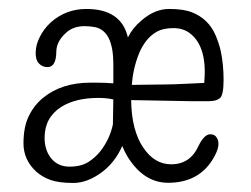

<svg xmlns="http://www.w3.org/2000/svg" viewBox="-20 -400 563 431"><path d="M279.3 -209.5 351.1 -210.4Q367.7 -210.4 407.2 -212.4Q426.3 -213.4 438.5 -213.9Q445.8 -293.5 407.7 -324.2Q392.1 -336.9 369.4 -336.9Q346.7 -336.9 332.5 -329.1Q318.4 -321.3 308.3 -308.3Q298.3 -295.4 291.7 -279.1Q285.2 -262.7 281.2 -245.1Q277.3 -228 275.9 -209.5ZM234.4 -176.8Q219.7 -180.2 201.2 -180.2Q175.8 -180.2 155 -175.3Q134.3 -170.4 117.7 -160.2Q80.1 -136.2 80.1 -90.8Q80.1 -62.5 95.2 -44.2Q110.4 -25.9 136 -25.9Q161.6 -25.9 178 -36.1Q194.3 -46.4 206.1 -61.5Q226.6 -88.4 233.4 -120.6ZM267.1 -315.9Q277.3 -336.9 296.9 -353.5Q327.1 -379.9 359.6 -379.9Q392.1 -379.9 411.1 -372.3Q430.2 -364.7 443.1 -351.8Q456.1 -338.9 463.6 -321.5Q471.2 -304.2 475.6 -285.2Q481.9 -254.9 481.9 -220.9Q481.9 -187 473.9 -179.9Q465.8 -172.9 449.7 -172.9H405.8L274.4 -175.3Q274.9 -140.6 281.7 -114.3Q289.1 -86.4 301.8 -68.4Q326.7 -31.2 364.3 -31.2Q407.2 -31.2 425.8 -72.8Q438.5 -98.6 452.1 -98.6Q460.9 -98.6 465.3 -92.8Q479 -75.7 456.1 -40Q423.8 10.3 357.4 10.3Q302.7 10.3 266.6 -47.9Q259.8 -59.1 254.4 -72.3Q238.3 -35.6 209 -13.7Q176.3 10.7 144.5 10.7Q112.8 10.7 94 4.2Q75.2 -2.4 61.5 -14.6Q32.7 -41 32.7 -78.1Q32.7 -115.2 44.7 -139.6Q56.6 -164.1 77.1 -180.7Q118.7 -214.4 182.1 -214.4H198.2Q216.3 -214.4 234.4 -212.9V-256.3Q234.4 -329.6 194.3 -338.9Q182.1 -341.3 169.7 -341.3Q157.2 -341.3 146.2 -337.4Q135.3 -333.5 127 -325.2Q106.9 -306.6 106.4 -284.7Q106.4 -247.1 83.5 -249.5Q73.7 -250.5 66.7 -258.3Q59.6 -266.1 60.1 -283Q60.5 -299.8 69.6 -317.6Q78.6 -335.4 93.8 -349.6Q127.9 -379.9 173.8 -379.9Q252.4 -379.9 267.1 -315.9Z"/></svg>

Font: Pompiere
Style: Regular
Weight: 400
Designer: Karolina Lach
Foundry: Sorkin Type Co.
Version: Version 1.002